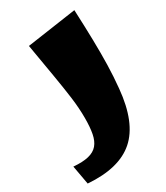

<svg xmlns="http://www.w3.org/2000/svg" viewBox="-239 -553 762 879"><g transform="rotate(-30 141.5 -114.0)"><path d="M301 -60Q285 111 202.5 183.5Q120 256 -41 244L-59 144Q-11 148 20 140.5Q51 133 68 113Q85 93 91.5 59.5Q98 26 98 -22Q98 -75 90.5 -132Q83 -189 70.5 -262.5Q58 -336 41 -436L303 -474Q307 -385 308.5 -313.5Q310 -242 308.5 -181Q307 -120 301 -60Z"/></g></svg>

Font: Marhey Light
Style: Regular
Weight: 300
Designer: Nur Syamsi & Bustanul Arifin
Foundry: Namelatype
Version: Version 1.000